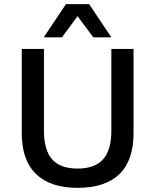

<svg xmlns="http://www.w3.org/2000/svg" viewBox="-20 -896 749 926"><path d="M517 -716H430L354 -818L279 -716H191L298 -876H410ZM624 -660V-253Q624 -122 555.5 -56Q487 10 354 10Q223 10 154 -56.5Q85 -123 85 -253V-660H192V-266Q192 -172 231.5 -127.5Q271 -83 354 -83Q437 -83 477 -127.5Q517 -172 517 -266V-660Z"/></svg>

Font: Elaine Sans Medium
Style: Regular
Weight: 500
Designer: Wei Huang
Foundry: Wei Huang
Version: Version 2.001;December 24, 2019;FontCreator 12.0.0.2547 64-b